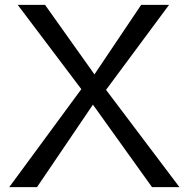

<svg xmlns="http://www.w3.org/2000/svg" viewBox="-20 -773 785 793"><path d="M607.9 0 363.8 -340.8 132.8 0H18.1L315.9 -404.8L53.2 -752.9H166L370.1 -465.8L563 -752.9H678.2L418 -401.9L721.2 0Z"/></svg>

Font: Standard
Style: Regular
Weight: 400
Designer: Bryce Wilner
Version: Version 2.000;PS 2.0;hotconv 16.6.51;makeotf.lib2.5.65220 DE